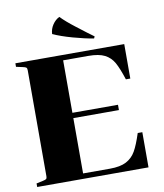

<svg xmlns="http://www.w3.org/2000/svg" viewBox="-97 -991 914 1070"><g transform="rotate(-10 360.0 -456.0)"><path d="M449 -799 487 -771 482 -760Q432 -768 365.5 -786.5Q299 -805 256 -825Q257 -853 273 -877Q289 -901 312 -912Q342 -881 391 -843.5Q440 -806 449 -799ZM63 -28Q78 -31 82.5 -35Q87 -39 87 -50V-650Q87 -661 82.5 -665Q78 -669 63 -672L26 -680V-700H642V-505H617Q596 -570 577.5 -603Q559 -636 526 -653Q493 -670 433 -670H291V-373H549V-343H291V-30H443Q502 -30 536 -48Q570 -66 589.5 -100Q609 -134 630 -199H656V0H26V-20Z"/></g></svg>

Font: Chonburi
Style: Regular
Weight: 400
Designer: Thanarat Vachiruckul and Stawix Ruecha
Foundry: Cadson Demak & Katatrad
Version: Version 1.000